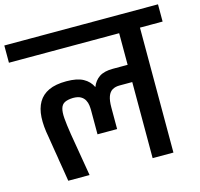

<svg xmlns="http://www.w3.org/2000/svg" viewBox="-154 -969 1145 1097"><g transform="rotate(-15 418.5 -420.5)"><path d="M347 -213Q347 -248 347 -279Q347 -310 347 -356Q347 -369 345 -385Q343 -401 335 -416Q327 -431 310.5 -440.5Q294 -450 265 -450Q234 -449 216 -440Q198 -431 191.5 -409Q185 -387 188 -349.5Q191 -312 200 -255L243 0H117Q108 -58 103 -86.5Q98 -115 96.5 -125Q95 -135 95 -135Q95 -135 95 -135.5Q95 -136 93.5 -145.5Q92 -155 87 -184Q82 -213 73 -271Q60 -338 63 -390Q66 -442 87 -478Q108 -514 148.5 -533Q189 -552 253 -552Q316 -552 352 -532.5Q388 -513 405 -477Q419 -513 448 -532.5Q477 -552 529 -552H616Q616 -564 616 -583Q616 -602 616 -624.5Q616 -647 616 -669.5Q616 -692 616 -710Q616 -728 616 -739Q544 -739 461 -739Q378 -739 290 -739Q202 -739 119 -739Q36 -739 -36 -739Q-36 -757 -36 -772Q-36 -787 -36 -803.5Q-36 -820 -36 -841Q68 -841 183.5 -841Q299 -841 418 -841Q537 -841 652.5 -841Q768 -841 873 -841V-739H739V0H616V-450Q616 -450 600 -450Q584 -450 541 -450Q516 -450 498.5 -440Q481 -430 472 -406Q463 -382 463 -340Q463 -334 463 -318.5Q463 -303 463 -283.5Q463 -264 463 -245Q463 -226 463 -213Z"/></g></svg>

Font: Matangi
Style: Bold
Weight: 700
Designer: Prashant Pant
Foundry: The Graphic Ant
Version: Version 3.002